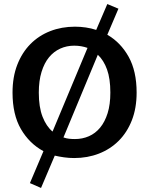

<svg xmlns="http://www.w3.org/2000/svg" viewBox="-20 -772 738 950"><path d="M511 -752 566 -729 511 -600Q577 -562 616.5 -491Q656 -420 656 -314Q656 -237 632.5 -177Q609 -117 567.5 -75.5Q526 -34 469.5 -12Q413 10 347 10Q322 10 297 6.5Q272 3 251 -2L183 158L128 134L195 -24Q125 -62 83.5 -133.5Q42 -205 42 -314Q42 -391 65.5 -451.5Q89 -512 130.5 -554Q172 -596 228.5 -618Q285 -640 351 -640Q378 -640 405 -636Q432 -632 456 -624ZM172 -314Q172 -242 190.5 -194.5Q209 -147 240 -121L413 -535Q382 -546 347 -546Q310 -546 278 -531.5Q246 -517 222.5 -488.5Q199 -460 185.5 -416Q172 -372 172 -314ZM351 -84Q388 -84 420 -98Q452 -112 475.5 -140.5Q499 -169 512.5 -212Q526 -255 526 -314Q526 -383 509.5 -428.5Q493 -474 464 -501L294 -92Q308 -87 322 -85.5Q336 -84 351 -84Z"/></svg>

Font: Mukta Vaani SemiBold
Style: Regular
Weight: 600
Designer: Noopur Datye, Girish Dalvi, Yashodeep Gholap, Pallavi Karambelkar
Foundry: Ek Type
Version: Version 2.538;PS 1.000;hotconv 16.6.51;makeotf.lib2.5.65220;